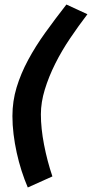

<svg xmlns="http://www.w3.org/2000/svg" viewBox="-20 -777 407 850"><path d="M35 -263Q35 -329 53.5 -390Q72 -451 104.5 -511.5Q137 -572 180.5 -632.5Q224 -693 274 -757L367 -714Q328 -663 290.5 -607.5Q253 -552 224.5 -495Q196 -438 178.5 -381Q161 -324 161 -271Q161 -209 175 -136.5Q189 -64 212 4L103 53Q88 18 75.5 -21Q63 -60 54 -101Q45 -142 40 -183Q35 -224 35 -263Z"/></svg>

Font: PTCRaleway
Style: Bold Italic
Weight: 700
Italic angle: -12°
Designer: Matt McInerney, Pablo Impallari, Rodrigo Fuenzalida
Foundry: Matt McInerney, Pablo Impallari, Rodrigo Fuenzalida
Version: Version 3.000g; ttfautohint (v1.5) -l 8 -r 28 -G 28 -x 14 -D